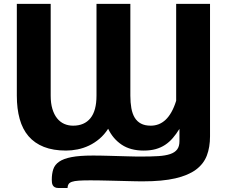

<svg xmlns="http://www.w3.org/2000/svg" viewBox="-20 -748 1145 964"><path d="M737 -117Q757.5 -117 776 -124Q794.5 -131 810.8 -146Q827 -161 840.5 -184.8Q854 -208.5 864.5 -242V-728.5H1034.5V-63.5Q1034.5 -9 1018.5 33Q1002.5 75 963.8 103.8Q925 132.5 860.2 147.5Q795.5 162.5 697.5 162.5Q683.5 162.5 663.8 162.2Q644 162 620.8 161.2Q597.5 160.5 572.5 160Q547.5 159.5 522.8 158.8Q498 158 475 157.8Q452 157.5 433 157.5Q397.5 157.5 375.5 159Q353.5 160.5 341.2 164.8Q329 169 324.2 176.5Q319.5 184 319 196H274.5Q262 196 255 192Q248 188 244.8 181.8Q241.5 175.5 240.8 168.2Q240 161 240 154.5Q240 124.5 247.5 101.8Q255 79 277 63.8Q299 48.5 339.2 40.8Q379.5 33 445 33Q459.5 33 480 33.2Q500.5 33.5 523.5 34.2Q546.5 35 570.5 35.5Q594.5 36 617 36.8Q639.5 37.5 658.8 37.8Q678 38 691 38Q739.5 38 775.2 35.8Q811 33.5 834.5 25.5Q858 17.5 869.5 2.2Q881 -13 881 -39V-101Q865 -75 847.5 -54.8Q830 -34.5 808.8 -20.5Q787.5 -6.5 761.2 0.8Q735 8 701.5 8Q635 8 591 -21.5Q547 -51 523 -101.5Q504 -72 479.5 -51.2Q455 -30.5 427.2 -17.2Q399.5 -4 369.8 2Q340 8 311.5 8Q247 8 200.2 -10.5Q153.5 -29 123.2 -64.2Q93 -99.5 78.8 -150.8Q64.5 -202 64.5 -267.5V-728.5H234.5V-267.5Q234.5 -229.5 243 -201.2Q251.5 -173 266.5 -154.2Q281.5 -135.5 302 -126.2Q322.5 -117 347 -117Q403.5 -117 434 -154.5Q464.5 -192 464.5 -267.5V-728.5H634.5V-267.5Q634.5 -233 639.5 -205Q644.5 -177 656.2 -157.5Q668 -138 687.8 -127.5Q707.5 -117 737 -117Z"/></svg>

Font: Lato Black
Style: Regular
Weight: 900
Designer: Lukasz Dziedzic
Foundry: tyPoland Lukasz Dziedzic
Version: Version 2.007; 2014-02-27